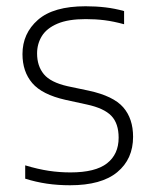

<svg xmlns="http://www.w3.org/2000/svg" viewBox="-20 -568 474 598"><path d="M198 9Q160 9 126 4Q92 -1 58.5 -11.5V-53Q98.5 -41 131.8 -36Q165 -31 199.5 -31Q277 -31 313.2 -59.2Q349.5 -87.5 349.5 -139Q349.5 -183.5 326.8 -207.2Q304 -231 250.5 -242.5L184 -257Q111 -273.5 80.5 -309.2Q50 -345 50 -399.5Q50 -464 98.2 -506.2Q146.5 -548.5 246.5 -548.5Q279 -548.5 308.5 -545Q338 -541.5 366.5 -533.5V-492.5Q333.5 -501.5 305.8 -505Q278 -508.5 247 -508.5Q192 -508.5 158.8 -494.2Q125.5 -480 110.5 -455.8Q95.5 -431.5 95.5 -401.5Q95.5 -362.5 116.5 -337Q137.5 -311.5 190.5 -299.5L257 -285.5Q333 -269 363.8 -233.8Q394.5 -198.5 394.5 -142Q394.5 -72.5 345.2 -31.8Q296 9 198 9Z"/></svg>

Font: Encode Sans Condensed Thin ExtraLight
Style: Regular
Weight: 250
Version: Version 3.002